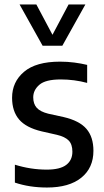

<svg xmlns="http://www.w3.org/2000/svg" viewBox="-20 -828 464 858"><path d="M190 10Q112 10 46.5 -12V-92Q117.5 -70 189 -70Q248 -70 275.8 -91Q303.5 -112 303.5 -150Q303.5 -183 287 -200Q270.5 -217 234.5 -225.5L166 -241Q96.5 -257.5 65.2 -294.2Q34 -331 34 -391Q34 -462 87.5 -507.2Q141 -552.5 248 -552.5Q281.5 -552.5 312 -548.5Q342.5 -544.5 369.5 -538V-457.5Q312 -473 251.5 -473Q183.5 -473 156 -449.2Q128.5 -425.5 128.5 -393Q128.5 -364 144 -346.5Q159.5 -329 195.5 -320L264 -305Q335 -288.5 366.2 -252.2Q397.5 -216 397.5 -154Q397.5 -77.5 343.2 -33.8Q289 10 190 10ZM170.5 -623.5 67.5 -808H142.5L214.5 -672.5L286.5 -808H361.5L258.5 -623.5Z"/></svg>

Font: Encode Sans SmCnd Md
Style: Regular
Weight: 500
Width: 4
Designer: Multiple Designers
Foundry: Impallari Type
Version: Version 3.002; ttfautohint (v1.8.3) -l 8 -r 50 -G 200 -x 14 